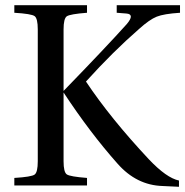

<svg xmlns="http://www.w3.org/2000/svg" viewBox="-20 -712 711 737"><path d="M35 0V-29Q101 -33 113 -42Q125 -51 125 -93V-599Q125 -641 113 -650Q101 -659 35 -663V-692H314V-663Q249 -658 236.5 -649.5Q224 -641 224 -599V-363Q389 -533 467 -620Q498 -657 466 -660L428 -663V-692H671V-663Q609 -659 581.5 -648Q554 -637 514 -601Q414 -514 310 -399Q404 -258 551 -101Q619 -29 667 -19V5L604 2Q504 -1 431 -84Q326 -202 224 -357V-93Q224 -51 236.5 -42.5Q249 -34 314 -29V0Z"/></svg>

Font: Linguistics Pro
Style: Regular
Weight: 400
Designer: Stefan Peev, Context Ltd
Foundry: Stefan Peev, Context Ltd
Version: Version 001.000